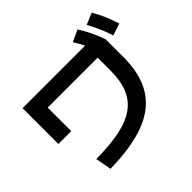

<svg xmlns="http://www.w3.org/2000/svg" viewBox="-201 -1104 1403 1403"><g transform="rotate(-45 500.0 -403.0)"><path d="M175.7 -75Q320.7 -76 421.9 -97.3Q523.1 -118.6 585.7 -164.3Q648.4 -210 677.4 -282.6Q706.4 -355.3 706.4 -458.7V-592.1H190.6V-348.7H57.4V-718.7H812.7L842.7 -646.7V-458.7Q842.7 -286.3 774.3 -175.2Q706 -64 563.8 -9.3Q421.7 45.3 198.7 48.7ZM749.7 -610.3Q728.4 -667.3 707.2 -711.8Q686 -756.3 658.3 -800L748.6 -842Q777.6 -796.3 800.2 -749.2Q822.7 -702 842.7 -646.7ZM902.7 -625.7Q884 -682.7 863.8 -727.8Q843.7 -773 819 -817.7L908.3 -855Q936.3 -808.3 956.6 -760.5Q977 -712.7 995 -656.7Z"/></g></svg>

Font: M PLUS 1 Thin
Style: Regular
Weight: 100
Designer: Coji Morishita
Foundry: UNDERFOREST DESIGN
Version: Version 1.001